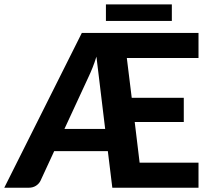

<svg xmlns="http://www.w3.org/2000/svg" viewBox="-33 -880 987 900"><path d="M0 0ZM350.5 -725.5H897.5V-608H561.5L584.5 -421.5H828.5V-308H598.5L621.5 -117.5H897.5V0H493.5L472.5 -171.5H221L157 -33Q150 -18.5 135.5 -9.2Q121 0 101 0H-13ZM269 -275.5H460L419 -614.5Q410.5 -587 401 -563.2Q391.5 -539.5 382 -519.5ZM463.5 -859.5H772.5V-782H463.5Z"/></svg>

Font: Lato Heavy
Style: Regular
Weight: 800
Designer: Lukasz Dziedzic
Foundry: tyPoland Lukasz Dziedzic
Version: Version 2.007; 2014-02-27